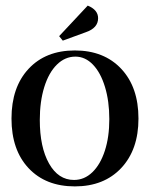

<svg xmlns="http://www.w3.org/2000/svg" viewBox="-20 -656 534 685"><path d="M21 -233Q21 -345 82 -410.5Q143 -476 247 -476Q351 -476 412.5 -410.5Q474 -345 474 -233Q474 -122 412.5 -56.5Q351 9 247 9Q143 9 82 -56Q21 -121 21 -233ZM370 -231Q370 -295 354.5 -346Q339 -397 311.5 -425.5Q284 -454 249 -454Q212 -454 183 -425.5Q154 -397 138 -345.5Q122 -294 122 -228Q122 -131 155 -72.5Q188 -14 244 -14Q281 -14 309.5 -41.5Q338 -69 354 -118Q370 -167 370 -231ZM330 -591Q330 -556 286 -541L204 -511L191 -527L293 -636Q330 -621 330 -591Z"/></svg>

Font: Katibeh
Style: Regular
Weight: 400
Designer: Arabic design by Kourosh Beigpour, Latin design by Eduardo Tunni, engineering by Lasse Fister
Version: Version 1.000